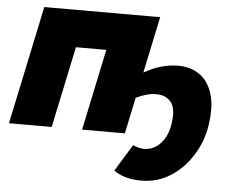

<svg xmlns="http://www.w3.org/2000/svg" viewBox="-57 -587 1041 850"><g transform="rotate(5 464.0 -162.0)"><path d="M600 202Q524 202 478 168L551 49Q578 61 600 61Q643 61 673.5 28Q704 -5 712 -58Q723 -126 700.5 -155.5Q678 -185 633 -185Q594 -185 544 -161L510 0H320L396 -361H261L185 0H-5L106 -526H621L568 -275Q607 -298 645.5 -308.5Q684 -319 719 -319Q775 -319 815 -291Q855 -263 872 -207Q889 -151 876 -66Q865 4 827 65.5Q789 127 730.5 164.5Q672 202 600 202Z"/></g></svg>

Font: Raleway Black
Style: Italic
Weight: 900
Italic angle: -12°
Designer: Matt McInerney, Pablo Impallari, Rodrigo Fuenzalida
Foundry: Matt McInerney, Pablo Impallari, Rodrigo Fuenzalida
Version: Version 4.101;RELEASE